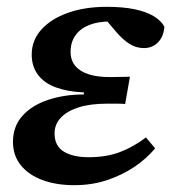

<svg xmlns="http://www.w3.org/2000/svg" viewBox="-20 -529 502 563"><path d="M198 14Q145 14 104.5 -1Q64 -16 41 -44.5Q18 -73 18 -113Q18 -158 45.5 -189Q73 -220 120.5 -236Q168 -252 226 -252V-258Q179 -260 144.5 -272.5Q110 -285 91.5 -309.5Q73 -334 73 -369Q73 -411 101.5 -442.5Q130 -474 179.5 -491.5Q229 -509 293 -509Q340 -509 374 -502Q408 -495 430 -482Q452 -469 462 -451Q460 -422 443.5 -405Q427 -388 402 -388Q379 -388 359.5 -400.5Q340 -413 322 -434L282 -481H374L376 -459Q359 -463 342.5 -464.5Q326 -466 303 -466Q267 -466 241 -455.5Q215 -445 201 -425Q187 -405 187 -377Q187 -352 201 -335.5Q215 -319 240.5 -311Q266 -303 302 -303Q322 -303 334.5 -303.5Q347 -304 361 -304L347 -224Q338 -225 323.5 -225Q309 -225 294 -225Q244 -225 210 -214Q176 -203 158 -183.5Q140 -164 140 -138Q140 -101 167 -84.5Q194 -68 240 -68Q292 -68 331.5 -83Q371 -98 408 -126L435 -94Q409 -63 373 -39Q337 -15 293 -0.5Q249 14 198 14Z"/></svg>

Font: Source Serif 4 SemiBold
Style: Italic
Weight: 600
Italic angle: -12°
Designer: Frank Grießhammer
Foundry: Adobe Systems Incorporated
Version: Version 4.004;hotconv 1.0.116;makeotfexe 2.5.65601